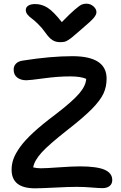

<svg xmlns="http://www.w3.org/2000/svg" viewBox="-20 -1042 658 1043"><path d="M449.2 -1022Q471.2 -1022 487.5 -1007.6Q503.9 -993.2 503.9 -976.1Q503.9 -962.4 489.3 -944.8Q474.6 -927.2 420.9 -881.8Q408.7 -871.6 390.9 -856Q373 -840.3 366.7 -835.4Q360.4 -830.6 349.1 -823.5Q337.9 -816.4 328.6 -814.7Q319.3 -813 306.2 -813Q282.7 -813 264.9 -824.2Q247.1 -835.4 228 -862.8Q208.5 -890.6 186.3 -912.1Q164.1 -933.6 150.9 -942.9Q137.7 -952.1 128.9 -963.4Q120.1 -974.6 120.1 -987.8Q120.1 -1002.4 133.5 -1011.2Q147 -1020 170.9 -1020Q207 -1020 238.8 -999.8Q270.5 -979.5 315.9 -921.9Q359.9 -967.3 386.5 -990Q413.1 -1012.7 424.3 -1017.3Q435.5 -1022 449.2 -1022ZM169.9 -19Q43 -19 43 -120.1Q43 -149.9 53 -178.2Q63 -206.5 88.4 -242.4Q113.8 -278.3 161.6 -322.5Q209.5 -366.7 280.8 -419.9Q374.5 -491.7 410.6 -534.4Q446.8 -577.1 448.2 -613.8Q418 -627 360.8 -627Q294.9 -627 218.3 -616.5Q141.6 -606 123 -606Q92.8 -606 73.5 -620.8Q54.2 -635.7 54.2 -664.1Q54.2 -683.1 66.9 -696.3Q79.6 -709.5 104 -712.9Q255.9 -736.8 373 -736.8Q559.1 -736.8 559.1 -615.2Q559.1 -569.8 541.7 -533Q524.4 -496.1 479 -450Q433.6 -403.8 345.2 -335Q245.6 -256.8 206.3 -213.6Q167 -170.4 160.2 -132.8Q178.7 -127.9 201.2 -127.9Q231.4 -127.9 302.2 -133.1Q373 -138.2 414.1 -138.2Q505.4 -138.2 547.6 -120.1Q589.8 -102.1 589.8 -64Q589.8 -43.5 575.7 -31.7Q561.5 -20 536.1 -20Q518.1 -20 477.5 -23.4Q437 -26.9 396 -26.9Q352.5 -26.9 276.6 -22.9Q200.7 -19 169.9 -19Z"/></svg>

Font: Shantell Sans Bouncy
Style: Regular
Weight: 500
Designer: Stephen Nixon, Anya Danilova, Shantell Martin
Foundry: Arrow Type
Version: Version 1.006;[9816181b4]